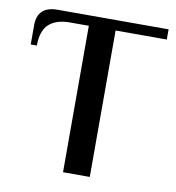

<svg xmlns="http://www.w3.org/2000/svg" viewBox="-76 -728 730 797"><g transform="rotate(10 289.0 -330.0)"><path d="M242.2 0V-617.2H163.1Q104.5 -617.2 74.2 -589.1Q43.9 -561 43.9 -499H18.1V-580.1Q18.1 -660.2 103 -660.2H570.8V-617.2H355V0Z"/></g></svg>

Font: El Messiri SemiBold
Style: Regular
Weight: 600
Designer: Mohamed Gaber
Foundry: Kief Type Foundry
Version: Version 2.007;PS 002.007;hotconv 1.0.88;makeotf.lib2.5.64775